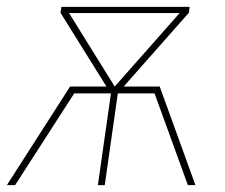

<svg xmlns="http://www.w3.org/2000/svg" viewBox="-26 -539 656 559"><path d="M543 0H521L424 -267H317L279 0H259L297 -267H190L18 0H-6L178 -287H284L150 -502L153 -519H526L524 -502L334 -287H439ZM308 -287 497 -501H175Z"/></svg>

Font: FiraGO Thin
Style: Italic
Weight: 100
Italic angle: -8°
Designer: bBox Type GmbH
Foundry: bBox Type GmbH
Version: Version 1.001